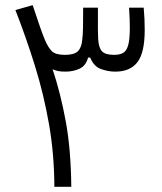

<svg xmlns="http://www.w3.org/2000/svg" viewBox="-20 -723 626 743"><path d="M190.4 0Q189.9 -126.5 169.7 -242.2Q149.4 -357.9 115.5 -467.3Q81.5 -576.7 39.6 -684.1L106.4 -703.1Q125 -647 135 -618.4Q145 -589.8 153.3 -569.8Q166 -539.6 180.4 -525.1Q194.8 -510.7 231 -510.7Q267.6 -510.7 281.7 -525.1Q295.9 -539.6 298.3 -569.8Q300.8 -588.9 301.3 -618.2Q301.3 -647.5 301.8 -693.4H358.9Q358.9 -683.1 358.9 -674.3Q358.9 -665 358.9 -656.7Q358.9 -627.9 358.9 -608.4Q358.9 -588.9 359.9 -572.8Q361.8 -538.1 374.8 -524.4Q387.7 -510.7 421.9 -510.7Q443.8 -510.7 457 -518.6Q470.2 -526.4 476.3 -549.1Q482.4 -571.8 482.4 -616.2Q482.4 -646 479.5 -693.4H536.1Q538.1 -670.9 539.1 -649.2Q540 -627.4 540 -606.4Q540 -519.5 512 -482.7Q483.9 -445.8 425.8 -445.8Q399.4 -445.8 371.3 -455.6Q343.3 -465.3 329.1 -500H320.8Q312.5 -468.8 288.1 -457.3Q263.7 -445.8 232.9 -445.8Q218.8 -445.8 206.3 -447.8Q193.8 -449.7 183.6 -455.1Q214.4 -362.3 234.4 -253.9Q254.4 -145.5 255.9 0Z"/></svg>

Font: CaskaydiaMono NF Light
Style: Regular
Weight: 300
Designer: Aaron Bell
Foundry: Saja Typeworks
Version: Version 2111.001; ttfautohint (v1.8.4);Nerd Fonts 3.1.1